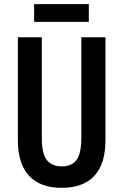

<svg xmlns="http://www.w3.org/2000/svg" viewBox="-20 -944 593 923"><path d="M487 -270Q487 -156 433.5 -98.5Q380 -41 276 -41Q174 -41 120 -98.5Q66 -156 66 -270V-765H181V-282Q181 -203 206 -173.5Q231 -144 277 -144Q324 -144 347.5 -174.5Q371 -205 371 -283V-765H487ZM407 -924V-839H144V-924Z"/></svg>

Font: Noto Sans Tamil UI ExtraCondensed SemiBold
Style: Regular
Weight: 600
Width: 2
Designer: Jelle Bosma - Monotype Design Team
Foundry: Monotype Imaging Inc.
Version: Version 2.004; ttfautohint (v1.8.4.7-5d5b)